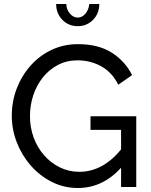

<svg xmlns="http://www.w3.org/2000/svg" viewBox="-20 -936 754 961"><path d="M370 5Q300 5 239.5 -25.5Q179 -56 134 -107.5Q89 -159 64 -223.5Q39 -288 39 -357Q39 -429 64 -493.5Q89 -558 133.5 -608Q178 -658 238.5 -686.5Q299 -715 370 -715Q473 -715 540 -672Q607 -629 641 -560L572 -512Q541 -574 487 -604Q433 -634 368 -634Q314 -634 270 -611Q226 -588 194.5 -548.5Q163 -509 146.5 -459Q130 -409 130 -355Q130 -298 148.5 -247.5Q167 -197 201 -158.5Q235 -120 280 -98Q325 -76 377 -76Q438 -76 493 -107Q548 -138 597 -202V-109Q501 5 370 5ZM586 -286H433V-354H662V0H586ZM369 -848Q391 -848 407.5 -867.5Q424 -887 427 -916H477Q477 -869 446 -837Q415 -805 369 -805Q323 -805 292 -837Q261 -869 261 -916H312Q312 -889 329.5 -868.5Q347 -848 369 -848Z"/></svg>

Font: Raleway Thin Medium
Style: Regular
Weight: 500
Version: Version 4.026